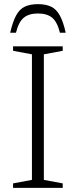

<svg xmlns="http://www.w3.org/2000/svg" viewBox="-20 -906 366 926"><path d="M282.5 -21.5V0H43V-21.5L134 -38.5V-644L43 -661V-682.5H282.5V-661L191.5 -644V-38.5ZM163 -841Q119 -841 94.2 -820.2Q69.5 -799.5 57 -748H29Q41.5 -802 58 -832Q74.5 -862 99.8 -874Q125 -886 163 -886Q201 -886 226.2 -874Q251.5 -862 268.2 -832Q285 -802 297 -748H269Q256.5 -799.5 232 -820.2Q207.5 -841 163 -841Z"/></svg>

Font: Newsreader Light
Style: Regular
Weight: 300
Designer: Hugues Gentile
Foundry: Production Type
Version: Version 1.003